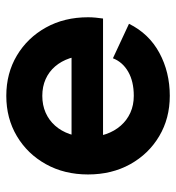

<svg xmlns="http://www.w3.org/2000/svg" viewBox="6 -566 572 625"><g transform="rotate(-90 292.5 -254.0)"><path d="M85.4 -307.6V-205.1H412.6L503.4 -307.6ZM414.8 -172.9Q402.6 -141.4 371 -123.2Q339.4 -105 292.5 -105Q262.2 -105 237.7 -116.1Q213.1 -127.2 195.4 -147.5Q177.7 -167.7 168.2 -194.8Q158.7 -221.9 158.7 -253.9Q158.7 -286.6 168.2 -313.8Q177.7 -341.1 195.4 -361.1Q213.1 -381.1 237.8 -392Q262.5 -402.8 292.5 -402.8Q322.5 -402.8 346.8 -392Q371.1 -381.1 388.3 -361.1Q405.5 -341.1 414.7 -313.8Q423.8 -286.6 423.8 -253.9Q423.8 -240.7 419.9 -228.5Q416 -216.3 412.6 -205.1H544.2Q545.9 -217 547.1 -229.2Q548.3 -241.5 548.3 -253.9Q548.3 -331.1 514.9 -391.1Q481.4 -451.2 423.7 -485.6Q366 -520 292.5 -520Q219.2 -520 161.4 -485.6Q103.5 -451.2 70.1 -391.1Q36.6 -331.1 36.6 -253.9Q36.6 -176.8 69.9 -116.7Q103.3 -56.6 161.3 -22.2Q219.2 12.2 292.5 12.2Q369.6 12.2 432.4 -21.7Q495.1 -55.7 527.1 -120.6Z"/></g></svg>

Font: Giphurs
Style: Regular
Weight: 400
Version: Version 2.010